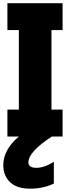

<svg xmlns="http://www.w3.org/2000/svg" viewBox="-23 -803 425 1179"><path d="M-2.9 211.9Q-2.9 116.2 92.8 35.2H22.5V-129.9H92.8V-618.2H22.5V-783.2H361.3V-618.2H293V-129.9H361.3V35.2H295.9Q151.4 128.9 151.4 194.3Q151.4 227.5 200.7 227.5Q250 227.5 307.6 190.4V324.2Q243.2 355.5 161.6 355.5Q80.1 355.5 38.6 315.4Q-2.9 275.4 -2.9 211.9Z"/></svg>

Font: GenEi M Gothic v2 Black
Style: Regular
Weight: 900
Version: Version 2.0